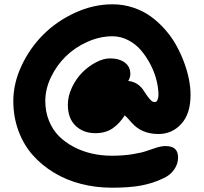

<svg xmlns="http://www.w3.org/2000/svg" viewBox="-20 -686 949 894"><path d="M501 188Q426.3 188 357.7 170.4Q289.1 152.8 231.7 118.2Q174.3 83.5 131.8 35.4Q89.4 -12.7 65.7 -77.4Q42 -142.1 42 -215.8Q42 -297.9 80.3 -379.9Q118.7 -461.9 181.4 -524.7Q244.1 -587.4 329.6 -626.7Q415 -666 503.9 -666Q554.2 -666 600.3 -650.6Q646.5 -635.3 682.4 -609.1Q718.3 -583 748.8 -548.3Q779.3 -513.7 800.8 -474.9Q822.3 -436 837.4 -395Q852.5 -354 859.9 -315.9Q867.2 -277.8 867.2 -244.1Q867.2 -156.2 824.2 -109.1Q781.2 -62 717.8 -62Q638.2 -62 591.8 -116.2Q569.3 -142.1 561 -148.9Q536.1 -109.9 503.7 -87.9Q471.2 -65.9 423.8 -65.9Q368.2 -65.9 332 -100.3Q295.9 -134.8 295.9 -198.2Q295.9 -238.8 315.2 -279.3Q334.5 -319.8 363.5 -348.9Q392.6 -377.9 427.2 -396Q461.9 -414.1 492.2 -414.1Q535.2 -414.1 561 -394.8Q586.9 -375.5 586.9 -341.8Q586.9 -325.2 577.1 -309.1Q625 -304.2 651.9 -259.8Q666 -237.3 676 -226.1Q686 -214.8 690.4 -212.9Q694.8 -210.9 701.2 -210.9Q709.5 -210.9 713.6 -221.2Q717.8 -231.4 717.8 -244.1Q717.8 -276.4 708.5 -313.2Q699.2 -350.1 680.4 -386.2Q661.6 -422.4 636.7 -451.7Q611.8 -481 576.9 -499Q542 -517.1 503.9 -517.1Q444.8 -517.1 387 -491.2Q329.1 -465.3 286.4 -423.6Q243.7 -381.8 217.3 -326.7Q190.9 -271.5 190.9 -215.8Q190.9 -166 208 -123.8Q225.1 -81.5 254.6 -52Q284.2 -22.5 324 -1.7Q363.8 19 408.4 29.1Q453.1 39.1 501 39.1Q553.7 39.1 597.2 32Q640.6 24.9 663.3 16.6Q686 8.3 709.2 1.2Q732.4 -5.9 750 -5.9Q779.8 -5.9 794.4 6.8Q809.1 19.5 809.1 47.9Q809.1 78.1 790 104.7Q771 131.3 738.8 145Q693.4 167 638.9 177.5Q584.5 188 501 188Z"/></svg>

Font: Shantell Sans Bouncy
Style: Bold
Weight: 700
Designer: Stephen Nixon, Anya Danilova, Shantell Martin
Foundry: Arrow Type
Version: Version 1.006;[9816181b4]